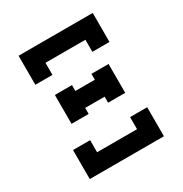

<svg xmlns="http://www.w3.org/2000/svg" viewBox="-171 -863 942 991"><g transform="rotate(-30 300.0 -367.5)"><path d="M419 -562V-634H181V-562H79V-735H521V-562ZM140 -294V-466H242V-431H358V-466H460V-294H358V-330H242V-294ZM79 0V-173H181V-101H419V-173H521V0Z"/></g></svg>

Font: Iosevka Plex Etoile
Style: Bold
Weight: 700
Designer: Belleve Invis
Foundry: Belleve Invis
Version: Version 25.1.1; ttfautohint (v1.8.4)